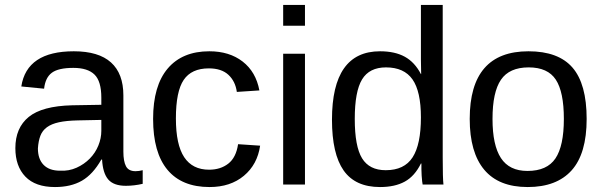

<svg xmlns="http://www.w3.org/2000/svg" viewBox="-20 -745 2430 775"><path d="M202 10Q123 10 82.5 -32Q42 -74 42 -147Q42 -229 96 -273Q150 -317 271 -320L389 -322V-351Q389 -417 361.5 -444Q334 -471 276 -471Q216 -471 189.5 -451.5Q163 -432 158 -387L66 -396Q88 -538 278 -538Q378 -538 428 -493Q478 -448 478 -360V-133Q478 -94 488.5 -74Q499 -54 527 -54Q541 -54 556 -58V-3Q521 5 488 5Q439 5 417 -20.5Q395 -46 392 -101H389Q355 -41 310.5 -15.5Q266 10 202 10ZM222 -56Q258 -54 289 -68Q320 -82 342.5 -105Q365 -128 377 -157.5Q389 -187 389 -217V-261L293 -259Q248 -258 218 -251.5Q188 -245 169.5 -231.5Q151 -218 143 -197Q135 -176 133 -146Q133 -103 156 -79.5Q179 -56 222 -56Z M690 -267Q690 -161 723.5 -110.5Q757 -60 824 -60Q870 -60 901.5 -84.5Q933 -109 941 -163L1030 -157Q1019 -81 964.5 -35.5Q910 10 826 10Q714 10 656 -59.5Q598 -129 598 -265Q598 -399 657 -468.5Q716 -538 825 -538Q906 -538 959.5 -496.5Q1013 -455 1027 -380L936 -374Q930 -417 902 -443Q874 -469 823 -469Q753 -469 721.5 -422.5Q690 -376 690 -267Z M1123 -641V-725H1211V-641ZM1123 0V-528H1211V0Z M1679 -85Q1654 -34 1614 -12Q1574 10 1514 10Q1414 10 1367 -57Q1320 -124 1320 -262Q1320 -538 1514 -538Q1574 -538 1614 -516Q1654 -494 1679 -446H1680L1679 -505V-725H1767V-109Q1767 -25 1770 0H1686Q1685 -4 1684 -13Q1683 -22 1682 -36Q1681 -50 1681 -62Q1681 -74 1681 -85ZM1412 -265Q1412 -154 1441.5 -106Q1471 -58 1537 -58Q1612 -58 1645.5 -110Q1679 -162 1679 -271Q1679 -376 1645 -424.5Q1611 -473 1538 -473Q1471 -473 1441.5 -424.5Q1412 -376 1412 -265Z M2348 -265Q2348 -125 2287.5 -57.5Q2227 10 2110 10Q1993 10 1934.5 -60Q1876 -130 1876 -265Q1876 -538 2113 -538Q2234 -538 2291 -472Q2348 -406 2348 -265ZM2256 -265Q2256 -374 2223.5 -423.5Q2191 -473 2114 -473Q2036 -473 2002 -423Q1968 -373 1968 -265Q1968 -159 2002 -107Q2036 -55 2109 -55Q2188 -55 2222 -105.5Q2256 -156 2256 -265Z"/></svg>

Font: Libra Sans
Style: Regular
Weight: 400
Foundry: Context Ltd
Version: Version 1.000; ttfautohint (v1.3)